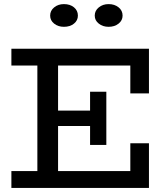

<svg xmlns="http://www.w3.org/2000/svg" viewBox="-20 -926 829 946"><path d="M294.9 -793.9Q266.6 -793.9 246.8 -809.6Q227.1 -825.2 227.1 -849.1Q227.1 -873.5 246.8 -889.6Q266.6 -905.8 294.9 -905.8Q325.2 -905.8 344.5 -889.9Q363.8 -874 363.8 -849.1Q363.8 -825.2 344.5 -809.6Q325.2 -793.9 294.9 -793.9ZM515.1 -793.9Q486.8 -793.9 466.8 -809.6Q446.8 -825.2 446.8 -849.1Q446.8 -873.5 466.8 -889.6Q486.8 -905.8 515.1 -905.8Q544.4 -905.8 564.2 -889.9Q584 -874 584 -849.1Q584 -825.2 564.2 -809.6Q544.4 -793.9 515.1 -793.9ZM713.9 -465.8H622.1V-603H266.1V-380.9H423.8V-474.1H503.9V-211.9H423.8V-305.2H266.1V-83H622.1V-220.2H713.9V0H36.1V-83H164.1V-603H36.1V-686H713.9Z"/></svg>

Font: BioRhyme
Style: Regular
Weight: 400
Designer: Aoife Mooney
Foundry: Aoife Mooney Type
Version: Version 1.500;PS 001.500;hotconv 1.0.88;makeotf.lib2.5.64775